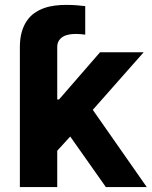

<svg xmlns="http://www.w3.org/2000/svg" viewBox="-20 -757 617 777"><path d="M60.4 -566.1Q60.4 -601.2 68 -627.5Q75.6 -653.8 88.8 -672.9Q101.9 -692.1 119.7 -704.4Q137.4 -716.6 158.2 -724.1Q179 -731.5 201.9 -734.4Q224.8 -737.2 247.9 -737.2Q271.7 -737.2 291.4 -735.6Q311.1 -734 324.9 -732.2V-616.8Q315.7 -617.9 306.5 -618.8Q297.2 -619.7 287.6 -619.7Q273.4 -619.7 259.8 -617.4Q246.1 -615.1 235.4 -608.8Q224.8 -602.6 218.2 -592.3Q211.6 -582 211.6 -566.1V-354.4H218.8L384.9 -545.5H561.4L355.5 -312.5L573.9 0H408.4L264.2 -204.5L211.6 -147V0H60.4Z"/></svg>

Font: Cannonade
Style: Bold
Weight: 700
Designer: Rasmus Andersson
Foundry: rsms
Version: Version 3.012;git-f93a4a705